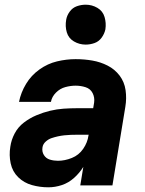

<svg xmlns="http://www.w3.org/2000/svg" viewBox="-20 -790 616 818"><path d="M186 8Q215 8 243.5 -1.5Q272 -11 295.5 -32Q319 -53 335 -79L322 0H459L514 -335Q520 -371 515 -406Q510 -441 489.5 -468Q469 -495 438.5 -510.5Q408 -526 373.5 -532Q339 -538 302 -538Q263 -538 223 -528.5Q183 -519 148 -494Q113 -469 91 -432.5Q69 -396 61 -356H197Q201 -378 218.5 -395.5Q236 -413 258.5 -419Q281 -425 302 -425Q324 -425 344.5 -418.5Q365 -412 374.5 -393.5Q384 -375 381 -353L377 -329H309Q280 -329 251 -327Q222 -325 193 -318Q164 -311 135.5 -299Q107 -287 82 -268Q57 -249 42.5 -221.5Q28 -194 24 -165Q18 -129 25.5 -94Q33 -59 57.5 -35Q82 -11 116 -1.5Q150 8 186 8ZM227 -105Q209 -105 192.5 -110Q176 -115 167 -129.5Q158 -144 161 -162Q163 -176 174.5 -186.5Q186 -197 199.5 -201.5Q213 -206 226.5 -209Q240 -212 254 -213.5Q268 -215 281.5 -215.5Q295 -216 309 -216H358L357 -213Q353 -183 334.5 -156Q316 -129 286 -117Q256 -105 227 -105ZM345 -600Q364 -600 382.5 -606.5Q401 -613 413 -629.5Q425 -646 429 -665Q433 -692 425.5 -717.5Q418 -743 395 -756.5Q372 -770 345 -770Q326 -770 307.5 -763.5Q289 -757 277 -740.5Q265 -724 262 -706Q257 -678 264.5 -652.5Q272 -627 295 -613.5Q318 -600 345 -600Z"/></svg>

Font: Iosevka Sparkle XBdObl
Style: Regular
Weight: 800
Italic angle: -9°
Designer: Belleve Invis
Foundry: Belleve Invis
Version: Version 4.5.0; ttfautohint (v1.8.3)